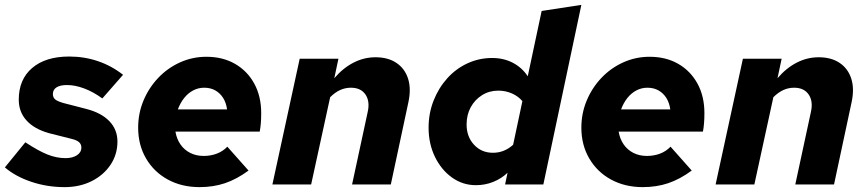

<svg xmlns="http://www.w3.org/2000/svg" viewBox="-29 -757 3557 788"><path d="M236 11Q164 11 99 -11Q34 -33 -9 -70L75 -173Q128 -138 165.5 -123Q203 -108 240 -108Q269 -108 287 -120Q305 -132 305 -151Q305 -165 295.5 -173.5Q286 -182 265 -187L170 -211Q111 -228 79.5 -263Q48 -298 48 -348Q48 -431 103 -478Q158 -525 255 -525Q317 -525 373 -506Q429 -487 476 -450L391 -353Q354 -380 316.5 -394Q279 -408 246 -408Q218 -408 203 -398.5Q188 -389 188 -371Q188 -357 197.5 -349Q207 -341 232 -334L325 -310Q387 -294 420 -259.5Q453 -225 453 -176Q453 -123 424.5 -80.5Q396 -38 347 -13.5Q298 11 236 11Z M790 11Q717 11 660 -20Q603 -51 570.5 -106.5Q538 -162 538 -233Q538 -292 560 -344.5Q582 -397 620.5 -437.5Q659 -478 710 -501Q761 -524 818 -524Q885 -524 935.5 -495Q986 -466 1014.5 -414Q1043 -362 1043 -293Q1043 -270 1041.5 -251.5Q1040 -233 1037 -217H691Q696 -187 711.5 -164.5Q727 -142 751.5 -129.5Q776 -117 807 -117Q836 -117 861 -126.5Q886 -136 904 -155L991 -57Q942 -21 894 -5Q846 11 790 11ZM701 -308H903Q899 -336 886.5 -355.5Q874 -375 854.5 -386Q835 -397 809 -397Q785 -397 764 -386Q743 -375 727 -355Q711 -335 701 -308Z M1089 0 1201 -516H1360L1343 -436Q1379 -478 1422 -500Q1465 -522 1512 -522Q1564 -522 1598.5 -498.5Q1633 -475 1646 -433.5Q1659 -392 1647 -337L1575 0H1416L1480 -297Q1490 -341 1471 -369Q1452 -397 1411 -397Q1388 -397 1367 -387.5Q1346 -378 1326 -358L1248 0Z M1924 3Q1870 3 1826 -28.5Q1782 -60 1756 -113.5Q1730 -167 1730 -233Q1730 -292 1750.5 -344Q1771 -396 1806.5 -435.5Q1842 -475 1889.5 -497Q1937 -519 1991 -519Q2038 -519 2075.5 -499.5Q2113 -480 2137 -444L2194 -712L2357 -737L2201 0H2044L2054 -48Q2029 -24 1995.5 -10.5Q1962 3 1924 3ZM1994 -130Q2041 -130 2077 -163L2115 -342Q2098 -362 2072 -373.5Q2046 -385 2016 -385Q1979 -385 1949.5 -366.5Q1920 -348 1903 -317Q1886 -286 1886 -246Q1886 -196 1916.5 -163Q1947 -130 1994 -130Z M2609 11Q2536 11 2479 -20Q2422 -51 2389.5 -106.5Q2357 -162 2357 -233Q2357 -292 2379 -344.5Q2401 -397 2439.5 -437.5Q2478 -478 2529 -501Q2580 -524 2637 -524Q2704 -524 2754.5 -495Q2805 -466 2833.5 -414Q2862 -362 2862 -293Q2862 -270 2860.5 -251.5Q2859 -233 2856 -217H2510Q2515 -187 2530.5 -164.5Q2546 -142 2570.5 -129.5Q2595 -117 2626 -117Q2655 -117 2680 -126.5Q2705 -136 2723 -155L2810 -57Q2761 -21 2713 -5Q2665 11 2609 11ZM2520 -308H2722Q2718 -336 2705.5 -355.5Q2693 -375 2673.5 -386Q2654 -397 2628 -397Q2604 -397 2583 -386Q2562 -375 2546 -355Q2530 -335 2520 -308Z M2908 0 3020 -516H3179L3162 -436Q3198 -478 3241 -500Q3284 -522 3331 -522Q3383 -522 3417.5 -498.5Q3452 -475 3465 -433.5Q3478 -392 3466 -337L3394 0H3235L3299 -297Q3309 -341 3290 -369Q3271 -397 3230 -397Q3207 -397 3186 -387.5Q3165 -378 3145 -358L3067 0Z"/></svg>

Font: Red Hat Text
Style: Italic
Weight: 300
Italic angle: -12°
Designer: Pentagram, MCKL
Foundry: Pentagram, MCKL
Version: Version 1.023